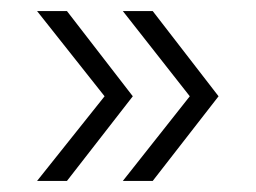

<svg xmlns="http://www.w3.org/2000/svg" viewBox="-20 -410 463 347"><path d="M202 -83 323 -236 202 -390H256L375 -236L256 -83ZM47 -83 169 -236 47 -390H101L220 -236L101 -83Z"/></svg>

Font: Outfit Thin ExtraLight
Style: Regular
Weight: 250
Version: Version 1.100;gftools[0.9.27]